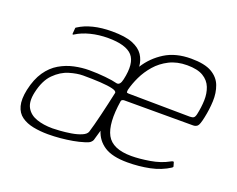

<svg xmlns="http://www.w3.org/2000/svg" viewBox="-86 -630 967 785"><g transform="rotate(20 398.0 -237.5)"><path d="M181 8Q146 8 116 2Q86 -4 65 -19Q44 -34 36.5 -62Q29 -90 38 -133Q49 -183 71 -215Q93 -247 123 -264.5Q153 -282 186 -289Q219 -296 250 -296Q286 -296 320.5 -292.5Q355 -289 373 -284Q389 -281 395 -309Q412 -384 384 -415Q356 -446 278 -446Q238 -446 202.5 -437Q167 -428 142 -412Q140 -410 137.5 -410Q135 -410 135 -412Q136 -418 136 -424.5Q136 -431 137 -437Q137 -439 138 -440Q139 -441 141 -442Q167 -459 203 -468Q239 -477 284 -477Q342 -477 374 -464Q406 -451 420.5 -429Q435 -407 437 -379Q466 -425 512.5 -454Q559 -483 626 -483Q685 -483 716 -465Q747 -447 758.5 -416.5Q770 -386 768.5 -349.5Q767 -313 759 -276Q752 -242 744.5 -235.5Q737 -229 726 -229Q651 -229 575.5 -229Q500 -229 425 -229Q424 -229 419.5 -227.5Q415 -226 414 -221Q398 -119 423.5 -72Q449 -25 531 -25Q566 -25 611 -32.5Q656 -40 690 -59Q693 -61 698 -62.5Q703 -64 704 -59L708 -45Q709 -43 708 -41.5Q707 -40 705 -38Q668 -14 621.5 -4.5Q575 5 525 5Q459 5 424.5 -17.5Q390 -40 378 -79Q375 -68 371.5 -56.5Q368 -45 365 -34Q363 -29 357 -23.5Q351 -18 334 -13Q312 -6 286.5 -1.5Q261 3 234 5.5Q207 8 181 8ZM381 -244Q383 -253 363 -258Q343 -263 309 -265Q275 -267 234 -267Q208 -267 174.5 -257Q141 -247 112 -218Q83 -189 71 -133Q62 -91 76 -66.5Q90 -42 120 -31.5Q150 -21 190 -21Q200 -21 222 -22.5Q244 -24 269 -28Q294 -32 313 -40Q332 -48 336 -60Q345 -89 357.5 -141Q370 -193 381 -244ZM701 -258Q712 -258 717.5 -261.5Q723 -265 726 -278Q733 -310 734 -340.5Q735 -371 725 -396.5Q715 -422 690 -437Q665 -452 620 -452Q576 -452 542.5 -435Q509 -418 485.5 -391Q462 -364 447.5 -333.5Q433 -303 426 -275Q425 -268 425.5 -264.5Q426 -261 434 -261Q501 -260 567.5 -259.5Q634 -259 701 -258Z"/></g></svg>

Font: Glory Thin
Style: Italic
Weight: 100
Italic angle: -12°
Designer: Robert Leuschke
Foundry: Robert Leuschke
Version: Version 1.011